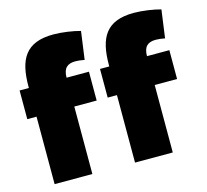

<svg xmlns="http://www.w3.org/2000/svg" viewBox="-112 -916 1145 1061"><g transform="rotate(-15 460.0 -385.5)"><path d="M480 -535V-371H533V15H749V-371H877V-536H749C749 -591 774 -611 819 -611C834 -611 851 -609 871 -605L893 -765C854 -776 790 -786 740 -786C580 -786 533 -698 533 -543V-535ZM73 -371V15H289V-371H417V-536H289C289 -591 314 -611 359 -611C374 -611 391 -609 411 -605L433 -765C394 -776 330 -786 280 -786C120 -786 73 -698 73 -543V-535H20V-371Z"/></g></svg>

Font: Repo ExtraBlack
Style: Regular
Weight: 400
Designer: Stefan Peev
Foundry: Context Ltd
Version: Version 001.502